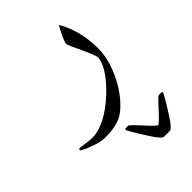

<svg xmlns="http://www.w3.org/2000/svg" viewBox="-267 -305 818 818"><g transform="rotate(-45 142.0 104.5)"><path d="M292.5 -31.7Q292.5 2.4 282.5 38.8Q272.5 75.2 255.4 109.4Q238.3 143.6 215.8 173.3Q193.4 203.1 167.5 223.6Q151.9 236.3 134.5 243.2Q117.2 250 100.8 252.9Q84.5 255.9 69.6 256.6Q54.7 257.3 44.4 257.3Q26.9 257.3 6.8 251.7Q-13.2 246.1 -30.3 239.5Q-47.4 232.9 -58.6 226.6Q-69.8 220.2 -69.8 219.2Q-69.8 217.3 -67.9 214.4Q-65.9 211.4 -64 211.4Q-63.5 211.4 -54.7 212.6Q-45.9 213.9 -34.9 215.3Q-23.9 216.8 -12.7 218Q-1.5 219.2 5.9 219.2Q42.5 219.2 85.9 197.3Q129.4 175.3 177.2 130.9Q219.7 90.8 242.2 54.7Q264.6 18.6 264.6 -5.4Q264.6 -14.2 256.1 -34.9Q247.6 -55.7 237.1 -77.9Q226.6 -100.1 218 -118.9Q209.5 -137.7 209.5 -143.6Q209.5 -147.9 214.1 -160.4Q218.8 -172.9 225.3 -186Q231.9 -199.2 237.8 -209.7Q243.7 -220.2 244.6 -221.7Q258.3 -199.2 267.6 -174.8Q276.9 -150.4 282.5 -125.7Q288.1 -101.1 290.3 -77.1Q292.5 -53.2 292.5 -31.7ZM354.5 295.9Q354.5 298.3 346.4 312.7Q338.4 327.1 326.7 346.2Q314.9 365.2 302 385.3Q289.1 405.3 278.8 417.5Q273.4 423.3 268.8 427.5Q264.2 431.6 260.3 431.6H224.1Q220.2 431.6 215.3 427.5Q210.4 423.3 205.6 417.5Q195.3 405.3 182.4 385.3Q169.4 365.2 157.7 346.2Q146 327.1 137.9 312.7Q129.9 298.3 129.9 295.9Q129.9 290.5 133.8 290.5H149.9Q151.9 290.5 158.9 296.9Q166 303.2 175.5 313.2Q185.1 323.2 195.6 335Q206.1 346.7 215.8 356.7Q225.6 366.7 232.7 373Q239.7 379.4 242.2 379.4Q244.1 379.4 251.5 373Q258.8 366.7 268.6 356.7Q278.3 346.7 289.1 335Q299.8 323.2 309.1 313.2Q318.4 303.2 325.4 296.9Q332.5 290.5 334.5 290.5H350.6Q354.5 290.5 354.5 295.9Z"/></g></svg>

Font: Accordance
Style: Regular
Weight: 400
Version: Version 1.1 (build May 11, 2018) Miklal Software Solutions, 